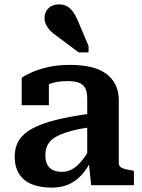

<svg xmlns="http://www.w3.org/2000/svg" viewBox="-20 -845 650 876"><path d="M394 -327V-265Q344 -258 308 -248.5Q272 -239 248 -227.5Q224 -216 211 -202.5Q198 -189 192.5 -172.5Q187 -156 187 -137Q187 -110 196 -93.5Q205 -77 222 -69Q239 -61 263 -61Q288 -61 309.5 -73Q331 -85 351.5 -109.5Q372 -134 393 -172L398 -117Q378 -75 352 -46.5Q326 -18 292.5 -3.5Q259 11 216 11Q163 11 125 -4.5Q87 -20 67 -52Q47 -84 47 -131Q47 -173 66 -204Q85 -235 126.5 -258Q168 -281 234 -297.5Q300 -314 394 -327ZM396 0 384 -112 378 -113V-394Q378 -423 370 -440.5Q362 -458 342.5 -466.5Q323 -475 288 -475Q237 -475 204 -461Q171 -447 157 -431Q152 -437 153 -445.5Q154 -454 160 -461.5Q166 -469 177 -474.5Q188 -480 203 -481V-365H79V-490Q94 -501 123.5 -514.5Q153 -528 197.5 -538.5Q242 -549 300 -549Q350 -549 391 -540Q432 -531 461 -511Q490 -491 506 -460Q522 -429 522 -386V-101Q522 -90 529.5 -83.5Q537 -77 551 -73.5Q565 -70 585 -67L591 -65V0ZM335 -751 384 -635V-606H339L240 -680Q222 -692 209.5 -705Q197 -718 190 -733Q183 -748 183 -764Q183 -789 201 -807Q219 -825 249 -825Q271 -825 286.5 -816Q302 -807 314 -790Q326 -773 335 -751Z"/></svg>

Font: Roboto Serif 20pt SemiBold
Style: Regular
Weight: 600
Version: Version 1.008